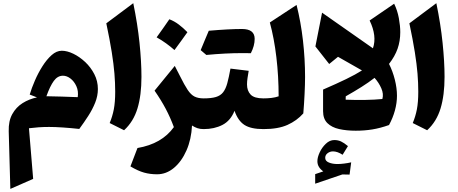

<svg xmlns="http://www.w3.org/2000/svg" viewBox="-20 -823 2918 1224"><path d="M215.8 -202.1 169.4 -220.2Q181.6 -261.2 202.4 -309.3Q223.1 -357.4 250.5 -400.6Q277.8 -443.8 309.1 -471.7Q340.3 -499.5 374 -499.5Q407.7 -499.5 447.3 -480.5Q486.8 -461.4 522.7 -428Q558.6 -394.5 581.3 -350.3Q604 -306.2 604 -255.4Q604 -211.9 586.9 -168.9Q569.8 -126 542.7 -84Q515.6 -42 485.4 -1Q432.1 -6.8 381.3 -10.3Q330.6 -13.7 293 -13.7Q257.8 -13.7 226.3 -11.5Q194.8 -9.3 164.6 -5.4L191.4 317.4L45.9 381.3L35.6 13.7Q33.7 -50.8 58.1 -95.2Q82.5 -139.6 124.3 -165.8Q166 -191.9 215.8 -202.1ZM275.9 -209.5Q318.4 -209 371.8 -207.3Q425.3 -205.6 475.6 -203.6Q481 -242.7 466.8 -273.7Q452.6 -304.7 429.2 -322.5Q405.8 -340.3 381.3 -340.3Q347.2 -340.3 323 -307.1Q298.8 -273.9 275.9 -209.5Z M829.6 -802.7Q856.9 -670.4 869.4 -549.8Q881.8 -429.2 881.8 -333Q881.8 -215.8 856.4 -131.8Q831.1 -47.9 771 7.3L679.2 -38.6Q696.8 -80.6 705.6 -126.2Q714.4 -171.9 714.4 -238.3Q714.4 -294.4 709.5 -354.2Q704.6 -414.1 692.4 -490.7Q680.2 -567.4 657.7 -674.3Z M1094.2 -402.8 1127 -338.9Q1155.8 -280.8 1176.5 -249.8Q1197.3 -218.8 1220.5 -207.3Q1243.7 -195.8 1277.8 -195.8H1278.3V0H1277.8Q1255.9 0 1238.5 -5.9Q1221.2 -11.7 1204.1 -22.9Q1199.7 65.9 1168.7 136.2Q1137.7 206.5 1088.9 247.3Q1040 288.1 981.4 288.1Q937 288.1 898.4 277.3Q859.9 266.6 811.5 237.8L856.4 120.6Q1011.7 94.2 1088.4 -12.7Q1065.9 -73.7 1036.6 -129.2Q1007.3 -184.6 965.3 -245.1ZM1059.6 -700.2Q1091.8 -688 1120.6 -666Q1149.4 -644 1174.8 -617.7Q1154.8 -589.8 1134.3 -561.3Q1113.8 -532.7 1092.3 -503.9Q1067.4 -525.9 1039.1 -546.4Q1010.7 -566.9 978.5 -585Q1000 -614.3 1020 -643.1Q1040 -671.9 1059.6 -700.2Z M1522.9 -484.4Q1419.4 -484.4 1295.4 -472.7L1259.3 -503.4Q1272.5 -535.2 1285.2 -565.9Q1297.9 -596.7 1311 -627Q1441.9 -638.2 1522.7 -638.2Q1603.5 -638.2 1603.5 -575.2Q1603.5 -531.2 1579.1 -483.9ZM1278.3 0Q1267.6 0 1262.2 -8.1Q1256.8 -16.1 1256.8 -38.6V-157.2Q1256.8 -179.7 1262.2 -187.7Q1267.6 -195.8 1278.3 -195.8Q1327.1 -195.8 1356.4 -204.6Q1385.7 -213.4 1402.3 -234.6Q1418.9 -255.9 1429 -292.7Q1439 -329.6 1449.2 -385.7L1565.4 -371.6Q1561 -347.7 1557.9 -325.4Q1554.7 -303.2 1554.7 -284.7Q1554.7 -244.6 1577.6 -220.2Q1600.6 -195.8 1659.2 -195.8H1659.7V0H1659.2Q1579.6 0 1538.3 -26.6Q1497.1 -53.2 1475.1 -116.7Q1449.7 -53.2 1397.9 -26.6Q1346.2 0 1278.3 0Z M1870.6 -791.5Q1897.9 -682.6 1911.4 -564.7Q1924.8 -446.8 1924.8 -332.5Q1924.8 -286.1 1921.6 -222.2Q1918.5 -158.2 1913.6 -100.1Q1872.6 -53.7 1813 -26.9Q1753.4 0 1659.7 0Q1648.9 0 1643.6 -8.1Q1638.2 -16.1 1638.2 -38.6V-157.2Q1638.2 -179.7 1643.6 -187.7Q1648.9 -195.8 1659.7 -195.8Q1685.5 -195.8 1710.4 -198.7Q1735.4 -201.7 1756.3 -209Q1756.3 -336.9 1741.9 -458.3Q1727.5 -579.6 1700.2 -679.7Z M2053.2 183.6Q2053.2 203.6 2076.7 213.1Q2100.1 222.7 2131.3 222.7Q2149.9 222.7 2173.8 219.7Q2197.8 216.8 2218.8 211.9L2208.5 290L2162.6 289.1L1989.3 348.1V287.1L2041 269.5Q2023.9 257.8 2013.7 241.7Q2003.4 225.6 2003.4 204.6Q2003.4 179.7 2018.1 148.2Q2032.7 116.7 2057.4 93.3Q2082 69.8 2111.3 69.8Q2134.8 69.8 2153.8 78.6Q2172.9 87.4 2198.2 108.4L2164.1 163.6Q2130.9 142.1 2103 142.1Q2083.5 142.1 2068.4 153.6Q2053.2 165 2053.2 183.6ZM2287.6 -374 2134.8 -460.9 2078.6 -415 1990.7 -526.9 2033.2 -742.2 2357.4 -515.1Q2384.3 -592.8 2336.4 -692.4L2492.7 -799.3Q2513.7 -756.3 2522.7 -707Q2531.7 -657.7 2531.7 -618.2Q2531.7 -561 2514.6 -512.5Q2497.6 -463.9 2460 -415.5Q2483.4 -369.6 2497.1 -315.2Q2510.7 -260.7 2510.7 -212.9Q2510.7 -167 2497.6 -118.9Q2484.4 -70.8 2460 -25.9Q2403.3 -5.9 2353.3 2.2Q2303.2 10.3 2248 10.3Q2189.5 10.3 2142.3 -0.2Q2095.2 -10.7 2067.4 -37.8Q2039.6 -64.9 2039.6 -114.3V-252Q2126.5 -289.6 2187.3 -319.1Q2248 -348.6 2287.6 -374ZM2367.7 -326.7Q2330.1 -297.4 2283.9 -268.3Q2237.8 -239.3 2184.1 -209L2183.6 -187.5Q2242.7 -185.1 2307.1 -186Q2371.6 -187 2417.5 -191.9Q2426.8 -223.6 2410.9 -260Q2395 -296.4 2367.7 -326.7Z M2761.7 -802.7Q2789.1 -670.4 2801.5 -549.8Q2814 -429.2 2814 -333Q2814 -215.8 2788.6 -131.8Q2763.2 -47.9 2703.1 7.3L2611.3 -38.6Q2628.9 -80.6 2637.7 -126.2Q2646.5 -171.9 2646.5 -238.3Q2646.5 -294.4 2641.6 -354.2Q2636.7 -414.1 2624.5 -490.7Q2612.3 -567.4 2589.8 -674.3Z"/></svg>

Font: Pinar-FD ExtraBold
Style: Regular
Weight: 800
Designer: Amin Abedi
Version: Version 3.000